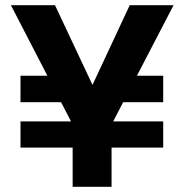

<svg xmlns="http://www.w3.org/2000/svg" viewBox="-20 -720 708 740"><path d="M59 -151V-252H609V-151ZM288 -326H59V-428H286ZM414 -326 416 -428H609V-326ZM260 0V-240L22 -700H192L342 -381H331L480 -700H649L410 -240V0Z"/></svg>

Font: DM Sans 11pt Black
Style: Regular
Weight: 900
Version: Version 4.004;gftools[0.9.30]